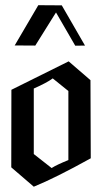

<svg xmlns="http://www.w3.org/2000/svg" viewBox="-20 -701 386 736"><path d="M327.9 -94.2Q192.1 -18.9 109.5 14.7L23.2 -59.5L23.7 -356.8Q117.9 -403.2 243.2 -465.8L326.8 -393.7ZM242.1 -87.4V-352.1L182.1 -400.5Q160.5 -384.2 109.5 -361.6V-110.5L177.9 -56.8Q196.3 -68.9 242.1 -87.4ZM305.8 -526.3 268.4 -525.8 194.7 -653.2Q190 -646.3 186.3 -640L115.3 -526.3L36.3 -526.8L126.8 -681.1L216.8 -680.5Z"/></svg>

Font: MM Bagan
Style: Regular
Weight: 400
Designer: Khon Soe Zaw Thu
Version: Version 1.00 July 10, 2016, initial release